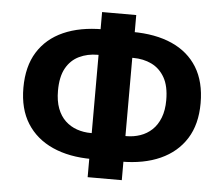

<svg xmlns="http://www.w3.org/2000/svg" viewBox="-53 -798 1032 885"><g transform="rotate(5 463.0 -355.0)"><path d="M384 27V-85L422 -58H395Q291 -58 214 -92.5Q137 -127 95 -193.5Q53 -260 53 -358Q53 -457 94.5 -523.5Q136 -590 212.5 -624Q289 -658 395 -658H422L384 -631V-737H542V-631L504 -658H531Q638 -658 714.5 -624Q791 -590 832 -523.5Q873 -457 873 -358Q873 -260 831 -193.5Q789 -127 712.5 -92.5Q636 -58 531 -58H504L542 -85V27ZM385 -150V-566L417 -539H381Q334 -539 295.5 -520.5Q257 -502 235 -462.5Q213 -423 213 -358Q213 -311 226 -276.5Q239 -242 262.5 -220Q286 -198 316.5 -187.5Q347 -177 381 -177H417ZM541 -150 510 -177H545Q579 -177 609.5 -187.5Q640 -198 663.5 -220Q687 -242 700.5 -276.5Q714 -311 714 -358Q714 -423 691.5 -462.5Q669 -502 631 -520.5Q593 -539 545 -539H510L541 -566Z"/></g></svg>

Font: Nunito Sans 11pt ExtraBold
Style: Regular
Weight: 800
Version: Version 3.101;gftools[0.9.27]